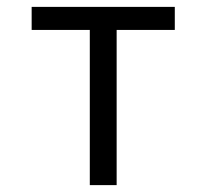

<svg xmlns="http://www.w3.org/2000/svg" viewBox="-20 -538 600 558"><path d="M241 0V-451H72V-518H488V-451H319V0Z"/></svg>

Font: Ubuntu Sans Mono
Style: Regular
Weight: 400
Monospace: yes
Designer: Dalton Maag Ltd
Foundry: Dalton Maag Ltd
Version: Version 1.006